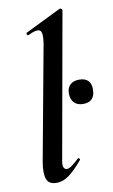

<svg xmlns="http://www.w3.org/2000/svg" viewBox="-85 -771 486 825"><g transform="rotate(-10 158.5 -358.5)"><path d="M265 -305Q240 -305 226 -319.5Q212 -334 212 -360Q212 -384 226 -397.5Q240 -411 265 -411Q317 -411 317 -360Q317 -305 265 -305ZM94 9Q60 9 51 -16Q42 -41 50 -89L142 -589Q150 -637 137.5 -647Q125 -657 84 -637Q80 -636 78 -642Q76 -648 80 -649L235 -725Q240 -727 244 -723Q248 -719 247 -717L135 -89Q129 -61 134 -51.5Q139 -42 147 -42Q158 -42 171 -52Q184 -62 200 -77Q204 -81 208 -77Q212 -73 208 -69Q177 -32 150 -11.5Q123 9 94 9Z"/></g></svg>

Font: Cormorant Light
Style: Italic
Weight: 300
Italic angle: -10°
Designer: Christian Thalmann (Catharsis Fonts)
Foundry: Catharsis Fonts
Version: Version 4.000